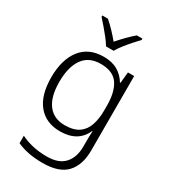

<svg xmlns="http://www.w3.org/2000/svg" viewBox="-238 -875 1076 1224"><g transform="rotate(30 299.5 -262.5)"><path d="M283 -542Q345 -542 386.5 -517.5Q428 -493 453 -451H457L465 -532H511V17Q511 122 457 181Q403 240 282 240Q222 240 175.5 230.5Q129 221 92 204V149Q129 168 178 179.5Q227 191 284 191Q371 191 413 145Q455 99 455 20V-11Q455 -32 455.5 -53.5Q456 -75 457 -94H454Q408 10 276 10Q173 10 115 -60Q57 -130 57 -262Q57 -391 115 -466.5Q173 -542 283 -542ZM289 -493Q202 -493 159 -432Q116 -371 116 -261Q116 -153 159 -96Q202 -39 283 -39Q349 -39 386.5 -65.5Q424 -92 439.5 -139Q455 -186 455 -246V-281Q455 -382 417.5 -437.5Q380 -493 289 -493ZM261 -606Q248 -628 227 -655Q206 -682 183 -708.5Q160 -735 142 -755V-765H183Q210 -742 237.5 -713Q265 -684 288 -656Q312 -684 340.5 -713Q369 -742 396 -765H437V-755Q418 -735 394.5 -708.5Q371 -682 350 -655Q329 -628 317 -606Z"/></g></svg>

Font: RS Noto Sans Light
Style: Regular
Weight: 300
Designer: Monotype Design Team
Foundry: Monotype Imaging Inc.
Version: Version 3.10